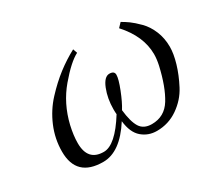

<svg xmlns="http://www.w3.org/2000/svg" viewBox="-97 -602 846 774"><g transform="rotate(-30 326.0 -215.0)"><path d="M652 -256Q652 -224 639.5 -181.5Q627 -139 603.5 -94Q580 -49 536 -18.5Q492 12 438 12Q398 12 369 -13Q340 -38 334 -93Q267 12 188 12Q64 12 64 -107Q64 -166 87 -220.5Q110 -275 149 -317Q188 -359 227 -389Q266 -419 309 -442L316 -422Q277 -402 222 -337Q167 -272 146 -184Q136 -140 136 -105Q136 -22 210 -22Q264 -22 330 -128Q329 -136 329 -151Q329 -201 345.5 -242.5Q362 -284 386 -284Q409 -284 409 -266Q409 -247 391.5 -202.5Q374 -158 357 -131Q363 -75 379.5 -48.5Q396 -22 434 -22Q493 -22 524.5 -73Q556 -124 576 -212Q582 -240 582 -262Q582 -346 512 -423L530 -442Q546 -433 562 -421.5Q578 -410 601 -387Q624 -364 638 -330Q652 -296 652 -256Z"/></g></svg>

Font: Linux Libertine O
Style: Italic
Weight: 400
Italic angle: -12°
Designer: Philipp H. Poll
Foundry: Philipp H. Poll
Version: Version 5.1.6